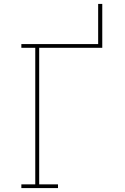

<svg xmlns="http://www.w3.org/2000/svg" viewBox="-20 -960 640 980"><path d="M89 0V-19H160V-716H89V-735H481V-940H502V-716H180V-19H276V0Z"/></svg>

Font: Iosevka Curly Slab ThEx
Style: Regular
Weight: 100
Width: 7
Monospace: yes
Designer: Belleve Invis
Foundry: Belleve Invis
Version: Version 11.1.0; ttfautohint (v1.8.3)